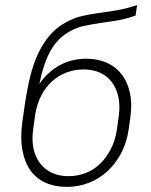

<svg xmlns="http://www.w3.org/2000/svg" viewBox="-20 -726 590 752"><path d="M242 6Q195 6 159 -10Q123 -26 100 -57.5Q77 -89 68 -136Q59 -183 67 -245L77 -315Q86 -376 98.5 -427Q111 -478 130.5 -518.5Q150 -559 176 -589Q202 -619 239 -639Q270 -656 300.5 -663Q331 -670 363.5 -674.5Q396 -679 433.5 -685Q471 -691 517 -706L511 -665Q471 -651 436.5 -645.5Q402 -640 371 -635.5Q340 -631 311 -625Q282 -619 255 -604Q207 -578 179 -529Q151 -480 134 -397Q167 -445 214 -470.5Q261 -496 318 -496Q363 -496 398 -480.5Q433 -465 456 -435.5Q479 -406 488.5 -364Q498 -322 491 -270L484 -220Q477 -169 455 -127Q433 -85 401 -55.5Q369 -26 328 -10Q287 6 242 6ZM307 -454Q272 -454 240.5 -442Q209 -430 184 -407.5Q159 -385 142 -352.5Q125 -320 118 -278L110 -220Q104 -177 111.5 -143Q119 -109 138 -85Q157 -61 185 -48.5Q213 -36 248 -36Q284 -36 316 -48.5Q348 -61 372.5 -85Q397 -109 414.5 -143Q432 -177 438 -220L445 -270Q451 -313 443.5 -347Q436 -381 417.5 -405Q399 -429 371 -441.5Q343 -454 307 -454Z"/></svg>

Font: Retni Sans Light
Style: Italic
Weight: 300
Italic angle: -8°
Designer: Vitaly Kuzmin
Foundry: ParaType Ltd.
Version: Version 1.00;June 10, 2019;FontCreator 11.5.0.2425 64-bit; t